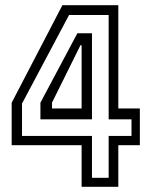

<svg xmlns="http://www.w3.org/2000/svg" viewBox="-20 -720 584 740"><path d="M294.5 0V-160.5H25V-324L220.5 -700H436V-302H519V-160.5H436V0ZM334.5 -34.8H398.8V-196H486.8V-260.2H398.8V-662.2H246.2L64.8 -320.8V-196H334.5ZM135.8 -260.2V-324.2L278.2 -591.8H334.5V-260.2ZM180.5 -302H294.5V-545.5H290L180.5 -324.5Z"/></svg>

Font: Tourney Thin
Style: Regular
Weight: 100
Designer: Tyler Finck
Foundry: Etcetera Type Co
Version: Version 1.015